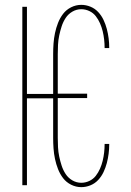

<svg xmlns="http://www.w3.org/2000/svg" viewBox="-20 -763 540 791"><path d="M315 8Q293 8 273 -2Q253 -12 240 -29Q227 -46 219 -66.5Q211 -87 206.5 -108.5Q202 -130 200.5 -151.5Q199 -173 199 -195V-358H91V0H72V-735H91V-376H199V-540Q199 -562 200.5 -583.5Q202 -605 206.5 -626.5Q211 -648 219 -668.5Q227 -689 240 -706Q253 -723 273 -733Q293 -743 315 -743Q334 -743 352.5 -735.5Q371 -728 384.5 -713.5Q398 -699 406.5 -681Q415 -663 420 -644Q425 -625 427.5 -605.5Q430 -586 430 -566Q430 -566 430 -566Q430 -566 430 -565H411Q411 -566 411 -566Q411 -566 411 -566Q411 -583 409 -600.5Q407 -618 403 -634.5Q399 -651 392 -667Q385 -683 374.5 -696.5Q364 -710 348 -717.5Q332 -725 315 -725Q295 -725 278 -715Q261 -705 250.5 -689Q240 -673 234 -654.5Q228 -636 224 -617Q220 -598 219 -578.5Q218 -559 218 -540V-377H339V-359H218V-195Q218 -176 219 -156.5Q220 -137 224 -118Q228 -99 234 -80.5Q240 -62 250.5 -46Q261 -30 278 -20Q295 -10 315 -10Q332 -10 348 -17.5Q364 -25 374.5 -38.5Q385 -52 392 -68Q399 -84 403 -100.5Q407 -117 409 -134.5Q411 -152 411 -169Q411 -169 411 -169Q411 -169 411 -170H430Q430 -169 430 -169Q430 -169 430 -169Q430 -149 427.5 -129.5Q425 -110 420 -91Q415 -72 406.5 -54Q398 -36 384.5 -21.5Q371 -7 352.5 0.5Q334 8 315 8Z"/></svg>

Font: Zed Mono Thin
Style: Regular
Weight: 100
Monospace: yes
Designer: Belleve Invis
Foundry: Belleve Invis
Version: Version 1.0.0; ttfautohint (v1.8.4)